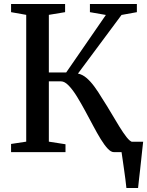

<svg xmlns="http://www.w3.org/2000/svg" viewBox="-20 -763 738 963"><path d="M614 180Q612 159.5 608.8 135Q605.5 110.5 602 85.5Q598.5 60.5 595.2 38Q592 15.5 589.5 -1L551.5 -52H698Q696 -32 693.2 -8.8Q690.5 14.5 688 40Q685.5 65.5 682.5 90.5Q679.5 115.5 677 138.5Q674.5 161.5 672.5 180ZM35.5 0V-41L111.5 -52.5V-688.5L35.5 -702V-743H306.5V-702L225 -688.5V-399.5H312L511 -688L431 -702V-743H666.5V-702L589.5 -688L371 -394Q393.5 -389.5 413.8 -372.2Q434 -355 453.5 -328.5Q473 -302 493 -268.5Q516 -233 537.8 -196Q559.5 -159 579 -127.5Q598.5 -96 614.8 -75.2Q631 -54.5 643.5 -51L682.5 -40.5V0H551Q536.5 0 520 -17.8Q503.5 -35.5 485.2 -65.2Q467 -95 447.8 -131.2Q428.5 -167.5 408.5 -204.5Q388 -242.5 367 -277Q346 -311.5 325.2 -333.2Q304.5 -355 286 -355H225V-52.5L308.5 -39.5V0Z"/></svg>

Font: Merriweather 60pt Medium
Style: Regular
Weight: 500
Version: Version 2.100